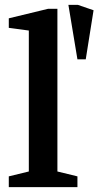

<svg xmlns="http://www.w3.org/2000/svg" viewBox="-20 -766 403 786"><path d="M297 -523 260 -746H299L363 -724L331 -523ZM16 0V-44L98 -64V-641L16 -652V-691L177 -730H215V-64L297 -44V0Z"/></svg>

Font: Manuale SemiBold
Style: Regular
Weight: 600
Version: Version 1.002